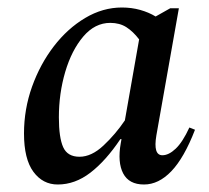

<svg xmlns="http://www.w3.org/2000/svg" viewBox="-20 -482 557 512"><path d="M134 10Q94 10 69 -24Q44 -58 44 -126Q44 -191 65.5 -251Q87 -311 123.5 -358.5Q160 -406 207 -434Q254 -462 305 -462Q331 -462 354 -455.5Q377 -449 395 -438L434 -460H457L397 -121Q388 -68 413 -68Q430 -68 448.5 -85.5Q467 -103 485 -142L500 -136Q471 -61 437 -25.5Q403 10 364 10Q324 10 308.5 -19.5Q293 -49 302 -100L304 -111H301Q262 -53 221 -21.5Q180 10 134 10ZM137 -169Q137 -115 148.5 -89.5Q160 -64 192 -64Q224 -64 256 -94Q288 -124 313 -161L351 -377Q335 -398 317 -409.5Q299 -421 274 -421Q233 -421 202 -384.5Q171 -348 154 -290.5Q137 -233 137 -169Z"/></svg>

Font: Spectral Medium
Style: Italic
Weight: 500
Italic angle: -10°
Designer: Jean-Baptiste Levee
Foundry: Production Type
Version: Version 2.001